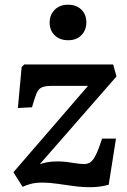

<svg xmlns="http://www.w3.org/2000/svg" viewBox="-20 -785 541 816"><path d="M83 -511H461L475 -460L149 -87Q163 -92 176 -94.5Q189 -97 201 -98Q213 -99 224 -99Q245 -99 264.5 -96.5Q284 -94 302.5 -91Q321 -88 338 -88Q354 -88 365 -96Q376 -104 387.5 -127Q399 -150 414 -196H473L442 0Q407 10 369.5 10.5Q332 11 295 6Q258 1 223.5 -4Q189 -9 161 -9Q131 -9 111 -3.5Q91 2 76 9L37 -53L354 -420H199Q172 -420 157.5 -413.5Q143 -407 135 -387.5Q127 -368 116 -329L56 -326L72 -500ZM191 -689Q191 -722 212.5 -743.5Q234 -765 269 -765Q293 -765 310.5 -755.5Q328 -746 337.5 -729Q347 -712 347 -690Q347 -657 326 -635.5Q305 -614 270 -614Q234 -614 212.5 -635Q191 -656 191 -689Z"/></svg>

Font: Literata 18pt SemiBold
Style: Italic
Weight: 600
Italic angle: -2°
Designer: Latin by Veronika Burian and Jose Scaglione. Greek by Irene Vlachou. Cyrillic by Vera Evstafieva
Foundry: TypeTogether
Version: Version 3.103;gftools[0.9.29]